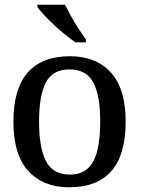

<svg xmlns="http://www.w3.org/2000/svg" viewBox="-20 -786 624 816"><path d="M274 10Q164 10 100.5 -59Q37 -128 37 -269Q37 -409 98 -478Q159 -547 277 -547Q388 -547 451 -478Q514 -409 514 -269Q514 -128 453.5 -59Q393 10 274 10ZM276 -44Q324 -44 352.5 -69.5Q381 -95 393.5 -145.5Q406 -196 406 -269Q406 -380 376.5 -435.5Q347 -491 275 -491Q204 -491 175 -435.5Q146 -380 146 -269Q146 -158 175.5 -101Q205 -44 276 -44ZM301 -606Q280 -620 256 -639.5Q232 -659 208.5 -681Q185 -703 166.5 -723Q148 -743 139 -756V-766H256Q267 -744 282 -717Q297 -690 314 -664Q331 -638 345 -619V-606Z"/></svg>

Font: ET Text
Style: Regular
Weight: 470
Designer: Monotype Design Team
Foundry: Monotype Imaging Inc.
Version: Version 2.009